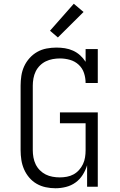

<svg xmlns="http://www.w3.org/2000/svg" viewBox="-20 -997 640 1025"><path d="M276 8Q250 8 224 2.5Q198 -3 175.5 -16Q153 -29 136 -49Q119 -69 108.5 -93Q98 -117 94 -143Q90 -169 90 -195V-540Q90 -566 94 -592.5Q98 -619 109 -643Q120 -667 138 -687Q156 -707 179 -720Q202 -733 228.5 -738Q255 -743 281 -743Q304 -743 326.5 -739.5Q349 -736 370 -726.5Q391 -717 408 -701.5Q425 -686 437 -667V-735H502V-554H437Q437 -581 428.5 -607Q420 -633 400 -651.5Q380 -670 353.5 -677.5Q327 -685 300 -685Q281 -685 261.5 -681.5Q242 -678 224.5 -669.5Q207 -661 193 -647Q179 -633 170.5 -615.5Q162 -598 158.5 -578.5Q155 -559 155 -540V-195Q155 -176 158.5 -156.5Q162 -137 170.5 -119.5Q179 -102 193 -88Q207 -74 224 -65.5Q241 -57 260.5 -53.5Q280 -50 299 -50Q318 -50 337 -53.5Q356 -57 372.5 -66Q389 -75 402 -89.5Q415 -104 423 -121Q431 -138 434 -157Q437 -176 437 -195V-339H300V-397H502V0H445V-115Q437 -88 421.5 -63.5Q406 -39 383 -22.5Q360 -6 332 1Q304 8 276 8ZM289 -797 247 -833 374 -977 426 -933Z"/></svg>

Font: Iosevka Curly Slab LtEx
Style: Regular
Weight: 300
Width: 7
Monospace: yes
Designer: Belleve Invis
Foundry: Belleve Invis
Version: Version 11.1.0; ttfautohint (v1.8.3)